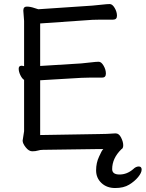

<svg xmlns="http://www.w3.org/2000/svg" viewBox="-20 -738 726 957"><path d="M495.1 4.9H473.1L194.8 8.8Q180.2 8.8 168.7 12.5Q157.2 16.1 140.6 16.1Q124 16.1 108.4 -3.4Q92.8 -22.9 92.8 -37.1L100.1 -84V-339.8Q89.8 -346.2 81.5 -363.5Q73.2 -380.9 73.2 -395.5Q73.2 -410.2 86.9 -410.2H89.8Q98.1 -408.2 100.1 -408.2V-633.8L96.2 -685.1Q96.2 -705.1 113.5 -705.1Q130.9 -705.1 150.9 -698.2L170.9 -691.9L439.9 -710Q461.9 -711.9 488 -714.8Q514.2 -717.8 527.1 -717.8Q540 -717.8 551.5 -698.5Q563 -679.2 563 -659.7Q563 -640.1 543.9 -640.1H481.9Q455.1 -640.1 440.9 -639.2L180.2 -621.1V-409.2L384.8 -421.9Q407.2 -423.8 433.1 -427Q459 -430.2 471.9 -430.2Q484.9 -430.2 496.3 -410.6Q507.8 -391.1 507.8 -371.1Q507.8 -351.1 488.8 -351.1H425.8Q399.9 -351.1 386.2 -350.1L180.2 -337.9V-64.9L472.2 -69.8Q509.8 -69.8 555.2 -73.2H556.2Q573.2 -73.2 583.7 -52Q594.2 -30.8 594.2 -14.2Q594.2 2 585 5.9Q539.1 50.8 539.1 105Q539.1 131.8 575.9 131.8Q612.8 131.8 644 105Q657.2 91.8 671.6 91.8Q686 91.8 686 107.4Q686 123 668.5 144.5Q650.9 166 623.5 182.6Q596.2 199.2 554.2 199.2Q512.2 199.2 485.6 174.1Q459 148.9 459 111.1Q459 73.2 474.1 42Q486.8 12.2 495.1 4.9Z"/></svg>

Font: LXGW WenKai Screen
Style: Regular
Weight: 400
Designer: LXGW / Fontworks Inc.
Foundry: LXGW / Fontworks Inc.
Version: Version 1.510;January 18,2025